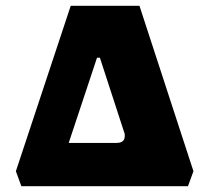

<svg xmlns="http://www.w3.org/2000/svg" viewBox="-20 -645 725 665"><path d="M463 -625 650 -52 631 0H54L35 -52L225 -625ZM383 -150Q412 -150 412 -173Q412 -176 412 -179.5Q412 -183 410 -187L326 -445H316L218 -150Z"/></svg>

Font: Changa ExtraBold
Style: Regular
Weight: 800
Designer: Eduardo Rodriguez Tunni
Foundry: Eduardo Rodriguez Tunni
Version: Version 3.002; ttfautohint (v1.8.2)